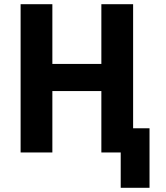

<svg xmlns="http://www.w3.org/2000/svg" viewBox="-20 -725 787 913"><path d="M554 168V0H463V-115H691V168ZM78 0V-705H229V-421H462V-705H613V0H462V-292H229V0Z"/></svg>

Font: Nunito Sans 7pt Condensed ExtraBold
Style: Regular
Weight: 800
Width: 3
Designer: Vernon Adams
Foundry: Vernon Adams
Version: Version 3.101;gftools[0.9.27]